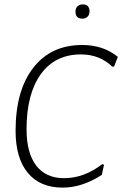

<svg xmlns="http://www.w3.org/2000/svg" viewBox="-20 -849 557 875"><path d="M357 -829Q388 -829 388 -797Q388 -782 379 -773Q370 -764 355 -764Q324 -764 324 -796Q324 -811 333 -820Q342 -829 357 -829ZM355 -644Q450 -644 517 -590L500 -546L492 -545Q434 -601 349 -601Q231 -601 166 -511Q101 -421 101 -260Q101 -152 145 -94.5Q189 -37 272 -37Q363 -37 446 -101L454 -98L444 -52Q354 6 266 6Q162 6 106.5 -61.5Q51 -129 51 -253Q51 -436 131.5 -540Q212 -644 355 -644Z"/></svg>

Font: Alegreya Sans Light
Style: Italic
Weight: 300
Italic angle: -7°
Designer: Juan Pablo del Peral
Foundry: Huerta Tipografica
Version: Version 2.007